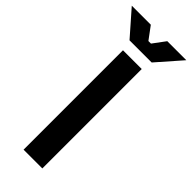

<svg xmlns="http://www.w3.org/2000/svg" viewBox="-346 -922 956 956"><g transform="rotate(45 132.0 -444.0)"><path d="M66 0H198V-700H66ZM-60 -888 54 -758H210L324 -888H190L141 -822H123L74 -888Z"/></g></svg>

Font: Meta Space
Style: Bold
Weight: 700
Designer: Meta Pool / Florian Karsten
Foundry: Meta Pool / Florian Karsten
Version: Version 2.000;Glyphs 3.1.1 (3137)